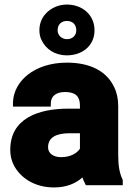

<svg xmlns="http://www.w3.org/2000/svg" viewBox="-20 -813 584 843"><path d="M25 -155C25 -131 30 -109 40 -89C69 -32 132 10 217 10C271 10 312 -7 342 -34C345 -23 352 -10 357 0H519V-22L518 -25C504 -54 499 -88 499 -134V-348C499 -379 493 -407 481 -431C448 -501 375 -538 274 -538C203 -538 144 -518 102 -485C68 -458 37 -416 37 -358V-345H203V-358C203 -391 226 -409 266 -409C312 -409 331 -389 331 -350V-336H281C146 -336 25 -292 25 -155ZM153 -680C153 -664 156 -649 163 -636C181 -598 220 -570 274 -570C340 -570 395 -611 395 -680C395 -749 340 -793 274 -793C257 -793 241 -790 226 -784C188 -769 153 -734 153 -680ZM191 -166C191 -210 227 -228 286 -228H331V-160C317 -139 288 -123 248 -123C214 -123 191 -140 191 -166ZM233 -680C233 -705 249 -721 274 -721C299 -721 315 -705 315 -680C315 -657 298 -641 274 -641C251 -641 233 -658 233 -680Z"/></svg>

Font: Asimov Pro
Style: Ult
Weight: 900
Designer: Google
Version: Version 2.000980; 2014